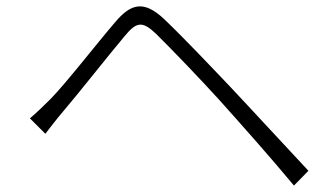

<svg xmlns="http://www.w3.org/2000/svg" viewBox="-20 -638 1040 597"><path d="M73 -270 121 -222C135 -240 156 -268 175 -290C223 -346 314 -462 367 -525C404 -570 422 -574 465 -533C510 -489 606 -389 663 -326C731 -250 821 -149 894 -61L939 -107C862 -189 763 -297 696 -368C638 -429 547 -525 490 -579C427 -638 387 -627 338 -569C278 -499 186 -380 137 -330C113 -307 97 -290 73 -270Z"/></svg>

Font: Noto Sans CJK SC Light
Style: Regular
Weight: 300
Designer: Ryoko NISHIZUKA 西塚涼子 (kana, bopomofo & ideographs); Paul D. Hunt (Latin, Greek & Cyrillic); Sandoll Communications 산돌커뮤니
Foundry: Adobe
Version: Version 2.004;hotconv 1.0.118;makeotfexe 2.5.65603